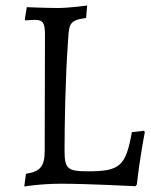

<svg xmlns="http://www.w3.org/2000/svg" viewBox="-20 -666 547 696"><path d="M68 10C68 10 127 0 202 0C297 0 471 9 471 9L476 3C487 -96 505 -187 505 -187L502 -192L458 -187C436 -64 415 -45 299 -45C224 -45 214 -54 214 -122C214 -213 217 -383 226 -508C231 -575 225 -592 292 -601L296 -646C296 -646 232 -637 189 -637C151 -637 77 -640 77 -640L70 -596L72 -592C72 -592 94 -594 106 -594C136 -594 143 -583 143 -540L142 -120C142 -63 126 -44 74 -36Z"/></svg>

Font: Alegreya SC
Style: Regular
Weight: 400
Designer: Juan Pablo del Peral
Foundry: Huerta Tipografica
Version: Version 2.007;PS 002.007;hotconv 1.0.88;makeotf.lib2.5.64775